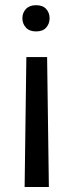

<svg xmlns="http://www.w3.org/2000/svg" viewBox="-20 -558 284 754"><path d="M174.8 -486.3Q174.8 -464.8 161.4 -449.7Q147.9 -434.6 121.6 -434.6Q95.7 -434.6 81.8 -449.7Q67.9 -464.8 67.9 -486.3Q67.9 -507.8 81.8 -522.7Q95.7 -537.6 121.6 -537.6Q147.9 -537.6 161.4 -522.7Q174.8 -507.8 174.8 -486.3ZM76.7 176.3 83.5 -334H165L171.9 176.3Z"/></svg>

Font: Vazirmatn UI
Style: Regular
Weight: 400
Designer: Saber Rastikerdar
Foundry: Saber Rastikerdar
Version: Version 33.003